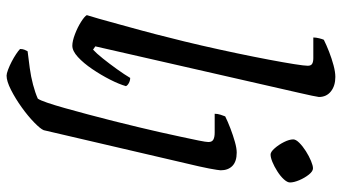

<svg xmlns="http://www.w3.org/2000/svg" viewBox="-248 -592 1040 584"><g transform="rotate(90 272.0 -300.0)"><path d="M119 0Q105 0 84 -8Q63 -16 46.5 -26.5Q30 -37 26 -44Q30 -56 37 -81Q44 -106 53.5 -140.5Q63 -175 73.5 -213.5Q84 -252 93 -289Q106 -339 118.5 -393.5Q131 -448 142 -500.5Q153 -553 161.5 -598Q170 -643 175 -674.5Q180 -706 180 -716Q180 -726 174 -729.5Q168 -733 157 -733H94Q94 -741 96.5 -751Q99 -761 101 -765Q117 -773 137.5 -781Q158 -789 178.5 -794.5Q199 -800 214 -800Q241 -800 258 -786.5Q275 -773 275 -750Q275 -748 271 -728.5Q267 -709 262 -688L121 -70L131 -63Q142 -73 158 -93Q174 -113 190.5 -136Q207 -159 217 -176Q225 -176 232.5 -172Q240 -168 242 -163Q236 -142 222 -114.5Q208 -87 190 -60.5Q172 -34 153.5 -17Q135 0 119 0ZM210 200Q204 200 192 195.5Q180 191 167.5 184.5Q155 178 144.5 171Q134 164 129 159Q129 151 131.5 145Q134 139 136 136Q161 133 187 129.5Q213 126 237.5 119.5Q262 113 280 105Q285 98 292.5 76Q300 54 309 22Q318 -10 328 -47.5Q338 -85 348 -124.5Q358 -164 367 -202Q374 -230 381.5 -264Q389 -298 396 -330Q403 -362 407.5 -384.5Q412 -407 412 -414Q412 -425 404.5 -429Q397 -433 383 -433H326Q326 -442 329 -451Q332 -460 334 -465Q350 -473 371 -481Q392 -489 411.5 -494.5Q431 -500 444 -500Q471 -500 484.5 -487Q498 -474 498 -451Q498 -448 496.5 -439Q495 -430 492.5 -416Q490 -402 486 -385L376 87Q372 97 352.5 116Q333 135 306.5 154Q280 173 253.5 186.5Q227 200 210 200ZM450 -603Q442 -603 431 -615.5Q420 -628 412 -644Q404 -660 404 -672Q404 -680 414.5 -690.5Q425 -701 440 -710.5Q455 -720 469.5 -726Q484 -732 492 -732Q501 -732 511 -719.5Q521 -707 528 -690.5Q535 -674 535 -662Q535 -654 525.5 -643.5Q516 -633 501 -623.5Q486 -614 472.5 -608.5Q459 -603 450 -603Z"/></g></svg>

Font: Texturina Medium 12pt
Style: Italic
Weight: 400
Italic angle: -11°
Version: Version 1.002